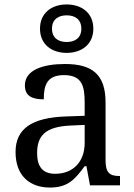

<svg xmlns="http://www.w3.org/2000/svg" viewBox="-20 -834 603 864"><path d="M280 -596C347 -596 400 -634 400 -705C400 -776 347 -814 280 -814C213 -814 160 -776 160 -705C160 -634 213 -596 280 -596ZM280 -645C244 -645 214 -662 214 -705C214 -748 244 -765 280 -765C316 -765 346 -748 346 -705C346 -662 316 -645 280 -645ZM205 10C288 10 319 -30 361 -86H369L385 0H520V-42H517C472 -42 455 -58 455 -114V-373C455 -500 394 -546 272 -546C173 -546 92 -519 92 -450C92 -404 121 -387 177 -387C177 -450 191 -496 268 -496C350 -496 361 -445 361 -373V-313L278 -310C125 -305 50 -256 50 -150C50 -41 116 10 205 10ZM228 -52C173 -52 147 -83 147 -145C147 -223 184 -264 297 -269L361 -272V-191C361 -106 309 -52 228 -52Z"/></svg>

Font: Noto Nastaliq Urdu
Style: Regular
Weight: 400
Designer: Monotype Design Team (Patrick Giasson: type design, Kamal Mansour: OpenType code, Glenda Bellarosa). Updated by Simon Co
Foundry: Monotype Imaging Inc., Simon Cozens
Version: Version 3.009